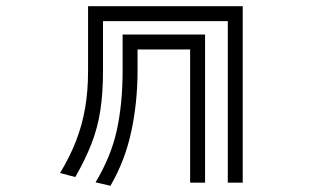

<svg xmlns="http://www.w3.org/2000/svg" viewBox="-20 -587 1040 617"><path d="M712 -519H311V-359Q311 -288 302.5 -232.5Q294 -177 274.5 -126.5Q255 -76 222 -18L173 -31Q205 -84 224.5 -134.5Q244 -185 253.5 -239.5Q263 -294 263 -359V-567H760V0H712ZM591 -428H422V-359Q422 -259 402 -165Q382 -71 335 10L287 -1Q337 -84 355.5 -169Q374 -254 374 -359V-476H639V0H591Z"/></svg>

Font: Train One
Style: Regular
Weight: 400
Designer: Fontworks Inc.
Foundry: Fontworks Inc.
Version: Version 1.100